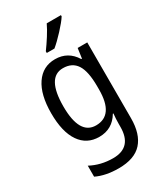

<svg xmlns="http://www.w3.org/2000/svg" viewBox="-243 -861 1024 1195"><g transform="rotate(-30 269.5 -263.0)"><path d="M304 -766Q288 -732 262.5 -692Q237 -652 212 -618V-606H267Q300 -633 343.5 -680Q387 -727 406 -757V-766ZM380 -269V-246Q380 -62 253 -62Q135 -62 135 -266Q135 -474 251 -474Q317 -474 348.5 -425.5Q380 -377 380 -269ZM48 -267Q48 -133 97 -61.5Q146 10 235 10Q330 10 379 -73H383Q379 -35 379 2V21Q379 168 243 168Q155 168 82 129V208Q148 240 242 240Q356 240 409.5 180.5Q463 121 463 8V-537H394L384 -466H379Q329 -547 236 -547Q148 -547 98 -473.5Q48 -400 48 -267Z"/></g></svg>

Font: Noto Sans UI SemiCondensed
Style: Regular
Weight: 400
Width: 4
Designer: Monotype Design Team
Foundry: Monotype Imaging Inc.
Version: 1.001